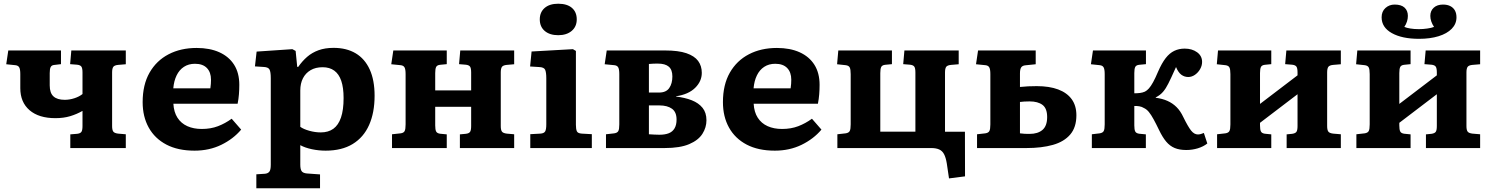

<svg xmlns="http://www.w3.org/2000/svg" viewBox="-20 -795 8009 1031"><path d="M357.5 0V-73.5L394.5 -76.5Q411.5 -78.5 417.2 -87Q423 -95.5 423 -118.5V-199.5Q392.5 -182 357 -171.2Q321.5 -160.5 277.5 -160.5Q188.5 -160.5 138.7 -203.2Q89 -246 89 -321.5V-397Q89 -423 83.2 -433.2Q77.5 -443.5 62 -445L13.5 -450L24.5 -524H307.5V-450.5L269.5 -446Q257 -444.5 252 -434.7Q247 -425 247 -402.5V-336.5Q247 -295.5 267.3 -277.3Q287.5 -259 327.5 -259Q353.5 -259 379.5 -267.5Q405.5 -276 423 -290V-405.5Q423 -428.5 417.2 -437Q411.5 -445.5 394.5 -447.5L356.5 -450.5L363 -524H655.5V-450L614 -446.5Q594 -444.5 588 -435.5Q582 -426.5 582 -405.5V-118.5Q582 -97.5 588 -88.8Q594 -80 614 -77.5L655.5 -74V0Z M1024.5 14Q935.5 14 873.5 -18.5Q811.5 -51 778.7 -109.8Q746 -168.5 746 -246.5Q746 -340 783 -404.8Q820 -469.5 885.3 -503.5Q950.5 -537.5 1036 -537.5Q1106.5 -537.5 1158 -514.3Q1209.5 -491 1237.3 -447Q1265 -403 1265 -339.5Q1265 -314 1263 -288.5Q1261 -263 1256 -238H911Q913.5 -193 933 -162.8Q952.5 -132.5 986 -117.5Q1019.5 -102.5 1063.5 -102.5Q1111.5 -102.5 1150.3 -117.3Q1189 -132 1224 -157.5L1275 -99Q1233 -49 1168.5 -17.5Q1104 14 1024.5 14ZM910.5 -320.5H1109.5Q1111.5 -333.5 1112.2 -344.8Q1113 -356 1113 -367Q1113 -407 1091 -429.7Q1069 -452.5 1027 -452.5Q992.5 -452.5 967.5 -436Q942.5 -419.5 928.3 -390Q914 -360.5 910.5 -320.5Z M1356.5 216V141L1403 138Q1418.5 136.5 1426.2 127Q1434 117.5 1434 89.5V-375Q1434 -409 1427.2 -421.7Q1420.5 -434.5 1395.5 -435.5L1349 -438.5L1358 -518L1550 -531L1567.5 -521.5L1576 -436H1581.5Q1603 -467 1629.3 -489.8Q1655.5 -512.5 1690.5 -525.3Q1725.5 -538 1771.5 -538Q1840.5 -538 1889.8 -508.8Q1939 -479.5 1965.3 -422Q1991.5 -364.5 1991.5 -281Q1991.5 -190 1962 -123.8Q1932.5 -57.5 1874 -21.8Q1815.5 14 1728.5 14Q1691.5 14 1654.8 6.3Q1618 -1.5 1592.5 -15.5V89Q1592.5 113 1599.5 123.7Q1606.5 134.5 1628 136.5L1698.5 141.5V216ZM1702.5 -84Q1743 -84 1770 -103.5Q1797 -123 1811 -163.8Q1825 -204.5 1825 -268.5Q1825 -324.5 1812.5 -361Q1800 -397.5 1775 -415.7Q1750 -434 1712.5 -434Q1674.5 -434 1647.8 -418.2Q1621 -402.5 1606.8 -374.7Q1592.5 -347 1592.5 -309V-114Q1609.5 -101.5 1640.8 -92.8Q1672 -84 1702.5 -84Z M2085 0V-74L2131 -79Q2147.5 -81 2152.7 -91Q2158 -101 2158 -127V-397Q2158 -423 2152.2 -433.2Q2146.5 -443.5 2131 -445L2081 -450L2092 -524H2379V-450.5L2342.5 -447Q2326.5 -445 2321.8 -435Q2317 -425 2317 -402.5V-309.5H2510V-405.5Q2510 -428.5 2504.2 -437Q2498.5 -445.5 2481.5 -447.5L2445 -450.5L2451.5 -524H2741V-450L2701 -446.5Q2681 -444.5 2675 -435.5Q2669 -426.5 2669 -405.5V-118.5Q2669 -97.5 2675 -88.8Q2681 -80 2701 -77.5L2741 -74V0H2449.5V-73.5L2481.5 -76.5Q2498.5 -78.5 2504.2 -87Q2510 -95.5 2510 -118.5V-221.5H2317V-121.5Q2317 -99 2321.8 -89.3Q2326.5 -79.5 2342.5 -77L2379 -73.5V0Z M2827.5 0V-74.5L2882 -77.5Q2901.5 -79 2907.5 -89.5Q2913.5 -100 2913.5 -127.5V-374Q2913.5 -406 2907.5 -420Q2901.5 -434 2875 -435L2826.5 -438L2834.5 -518.5L3056.5 -531L3072.5 -521.5V-125Q3072.5 -102.5 3077.3 -90.8Q3082 -79 3104 -77.5L3158 -74.5V0ZM2977.5 -606Q2932 -606 2905.2 -628.7Q2878.5 -651.5 2878.5 -691Q2878.5 -729.5 2904.7 -752.3Q2931 -775 2977.5 -775Q3025 -775 3051 -752.8Q3077 -730.5 3077 -691Q3077 -652 3049.8 -629Q3022.5 -606 2977.5 -606Z M3234 0V-74L3278.5 -79Q3295 -81.5 3300.2 -91.3Q3305.5 -101 3305.5 -127V-397Q3305.5 -423 3299.7 -433.2Q3294 -443.5 3278.5 -445L3227 -450L3238 -524H3552Q3622.5 -524 3665.8 -509.3Q3709 -494.5 3728.8 -467.8Q3748.5 -441 3748.5 -404Q3748.5 -358.5 3712.8 -323.3Q3677 -288 3610 -278V-276.5Q3658 -271 3694.8 -256.5Q3731.5 -242 3752.5 -216Q3773.5 -190 3773.5 -149Q3773.5 -110.5 3751.8 -76.3Q3730 -42 3680.8 -21Q3631.5 0 3549 0ZM3521 -71.5Q3551 -71.5 3571.2 -79.5Q3591.5 -87.5 3602.2 -105.8Q3613 -124 3613 -153Q3613 -193.5 3588.2 -211.2Q3563.5 -229 3520 -229H3464.5V-74Q3477.5 -73 3493.8 -72.3Q3510 -71.5 3521 -71.5ZM3464.5 -298H3519Q3557 -298 3573.7 -322.3Q3590.5 -346.5 3590.5 -384.5Q3590.5 -420.5 3571.2 -437Q3552 -453.5 3512.5 -453.5Q3503.5 -453.5 3489.8 -453.2Q3476 -453 3464.5 -451.5Z M4140.5 14Q4051.5 14 3989.5 -18.5Q3927.5 -51 3894.7 -109.8Q3862 -168.5 3862 -246.5Q3862 -340 3899 -404.8Q3936 -469.5 4001.3 -503.5Q4066.5 -537.5 4152 -537.5Q4222.5 -537.5 4274 -514.3Q4325.5 -491 4353.3 -447Q4381 -403 4381 -339.5Q4381 -314 4379 -288.5Q4377 -263 4372 -238H4027Q4029.5 -193 4049 -162.8Q4068.5 -132.5 4102 -117.5Q4135.5 -102.5 4179.5 -102.5Q4227.5 -102.5 4266.3 -117.3Q4305 -132 4340 -157.5L4391 -99Q4349 -49 4284.5 -17.5Q4220 14 4140.5 14ZM4026.5 -320.5H4225.5Q4227.5 -333.5 4228.2 -344.8Q4229 -356 4229 -367Q4229 -407 4207 -429.7Q4185 -452.5 4143 -452.5Q4108.5 -452.5 4083.5 -436Q4058.5 -419.5 4044.3 -390Q4030 -360.5 4026.5 -320.5Z M5076 163 5064 82Q5059 51.5 5049.7 33.5Q5040.5 15.5 5023.7 7.8Q5007 0 4980.5 0H4476.5V-74L4521 -79Q4537.5 -81.5 4542.7 -91.3Q4548 -101 4548 -127V-397Q4548 -423 4542.7 -433Q4537.5 -443 4521 -445L4475 -450L4481.5 -524H4769.5V-450.5L4732.5 -447Q4716.5 -445 4711.8 -435Q4707 -425 4707 -402.5V-88H4895.5V-405.5Q4895.5 -428.5 4889.7 -437Q4884 -445.5 4867 -447.5L4830 -450.5L4836.5 -524H5128V-450L5086.5 -446.5Q5066.5 -444.5 5060.5 -435.5Q5054.5 -426.5 5054.5 -405.5V-87.5H5161.5L5162 152Z M5226.5 0V-74L5271 -79Q5287.5 -81.5 5292.7 -91.3Q5298 -101 5298 -127V-397Q5298 -423 5292.2 -433.2Q5286.5 -443.5 5271 -445L5221 -450L5232 -524H5541.5V-450L5487.5 -444.5Q5470 -443 5463.5 -433Q5457 -423 5457 -400.5V-328Q5480 -330.5 5501.5 -331.5Q5523 -332.5 5547 -332.5Q5614.5 -332.5 5662 -314.8Q5709.5 -297 5734.8 -262.3Q5760 -227.5 5760 -176Q5760 -111.5 5727 -72.8Q5694 -34 5633.8 -17Q5573.5 0 5492 0ZM5508.5 -76Q5553 -76 5578 -97.5Q5603 -119 5603 -166.5Q5603 -213 5578 -231.8Q5553 -250.5 5509 -250.5Q5492 -250.5 5480 -249.7Q5468 -249 5457 -247.5V-79Q5470 -77 5482.8 -76.5Q5495.5 -76 5508.5 -76Z M6350 10.5Q6313.5 10.5 6287.7 -0.3Q6262 -11 6242.2 -34.5Q6222.5 -58 6204 -96.5Q6188 -130 6174.7 -154.2Q6161.5 -178.5 6149.3 -193.5Q6137 -208.5 6122.5 -215Q6111.5 -222 6097.8 -224.2Q6084 -226.5 6071 -226V-121.5Q6071 -99 6075.8 -89.3Q6080.5 -79.5 6096.5 -77L6133 -73.5V0H5843V-74L5885 -79Q5901.5 -81.5 5906.7 -91.3Q5912 -101 5912 -127V-397Q5912 -423 5906.2 -433.2Q5900.5 -443.5 5885 -445L5838 -450L5849 -524H6133.5V-450.5L6096.5 -447Q6080.5 -445 6075.8 -435Q6071 -425 6071 -402.5V-294Q6087.5 -294 6101.5 -295.8Q6115.5 -297.5 6128 -303Q6139 -308.5 6149.5 -320.3Q6160 -332 6172 -353.8Q6184 -375.5 6198.5 -410Q6218.5 -456 6239.5 -483Q6260.5 -510 6285.8 -522Q6311 -534 6341.5 -534Q6381 -534 6408 -514.5Q6435 -495 6435 -462.5Q6435 -442.5 6424.3 -423.7Q6413.5 -405 6396.5 -393.2Q6379.5 -381.5 6360.5 -381.5Q6340 -381.5 6323.5 -393.7Q6307 -406 6295 -435Q6289.5 -423 6283 -408.7Q6276.5 -394.5 6269.5 -379Q6262.5 -363.5 6253.5 -346Q6241 -320.5 6225.5 -302.2Q6210 -284 6186 -272V-270Q6221.5 -265.5 6249 -253.2Q6276.5 -241 6297.5 -220.2Q6318.5 -199.5 6334 -166.5Q6359.5 -114.5 6376 -93.8Q6392.5 -73 6412.5 -73Q6420.5 -73 6428.3 -75.3Q6436 -77.5 6444.5 -81L6463 -24.5Q6441.5 -7.5 6411.8 1.5Q6382 10.5 6350 10.5Z M6515.5 0V-74L6560 -79Q6576.5 -81.5 6581.7 -91.3Q6587 -101 6587 -127V-397Q6587 -423 6581.7 -433Q6576.5 -443 6560 -445L6514 -450L6520.5 -524H6806.5V-450.5L6771.5 -447Q6755.5 -445 6750.8 -435Q6746 -425 6746 -402.5V-237L6947.5 -390.5V-405.5Q6947.5 -428.5 6941.7 -437Q6936 -445.5 6919 -447.5L6881 -450.5L6887.5 -524H7180V-450L7138.5 -446.5Q7118.5 -444.5 7112.5 -435.5Q7106.5 -426.5 7106.5 -405.5V-118.5Q7106.5 -97.5 7112.5 -88.8Q7118.5 -80 7138.5 -77.5L7180 -74V0H6889V-73.5L6919 -76.5Q6936 -79 6941.7 -87.3Q6947.5 -95.5 6947.5 -118.5V-289L6746 -135.5V-121.5Q6746 -99 6750.8 -89.3Q6755.5 -79.5 6771.5 -77L6806.5 -73.5V0Z M7263.5 0V-74L7308 -79Q7324.5 -81.5 7329.7 -91.3Q7335 -101 7335 -127V-397Q7335 -423 7329.7 -433Q7324.5 -443 7308 -445L7262 -450L7268.5 -524H7554.5V-450.5L7519.5 -447Q7503.5 -445 7498.8 -435Q7494 -425 7494 -402.5V-237L7695.5 -390.5V-405.5Q7695.5 -428.5 7689.7 -437Q7684 -445.5 7667 -447.5L7629 -450.5L7635.5 -524H7928V-450L7886.5 -446.5Q7866.5 -444.5 7860.5 -435.5Q7854.5 -426.5 7854.5 -405.5V-118.5Q7854.5 -97.5 7860.5 -88.8Q7866.5 -80 7886.5 -77.5L7928 -74V0H7637V-73.5L7667 -76.5Q7684 -79 7689.7 -87.3Q7695.5 -95.5 7695.5 -118.5V-289L7494 -135.5V-121.5Q7494 -99 7498.8 -89.3Q7503.5 -79.5 7519.5 -77L7554.5 -73.5V0ZM7600 -586.5Q7508.5 -586.5 7453.7 -617.3Q7399 -648 7399 -702Q7399 -733.5 7419.5 -752Q7440 -770.5 7469 -770.5Q7504.5 -770.5 7522.3 -754Q7540 -737.5 7540 -709.5Q7540 -695 7535.3 -679.8Q7530.5 -664.5 7521 -650.5Q7533.5 -645 7553.8 -641.8Q7574 -638.5 7599.5 -638.5Q7621.5 -638.5 7644.2 -641.8Q7667 -645 7680.5 -650.5Q7671 -664.5 7665.7 -679.8Q7660.5 -695 7660.5 -709.5Q7660.5 -737 7679 -753.8Q7697.5 -770.5 7728.5 -770.5Q7752 -770.5 7768.3 -762Q7784.5 -753.5 7792.8 -738.3Q7801 -723 7801 -702Q7801 -666.5 7775.5 -640.5Q7750 -614.5 7704.8 -600.5Q7659.5 -586.5 7600 -586.5Z"/></svg>

Font: Literata Variable Black
Style: Regular
Weight: 900
Designer: Latin by Veronika Burian and Jose Scaglione. Greek by Irene Vlachou. Cyrillic by Vera Evstafieva.
Foundry: TypeTogether
Version: Version 3.021